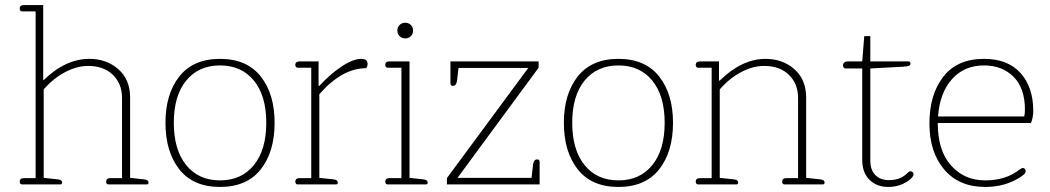

<svg xmlns="http://www.w3.org/2000/svg" viewBox="-20 -730 4155 760"><path d="M58 -11Q58 -25 76 -25H121V-685H67Q63 -685 60.5 -688Q58 -691 58 -696Q58 -710 76 -710H151V-415L153 -413Q239 -497 334 -497Q402 -497 448.5 -456Q495 -415 495 -344V-26L551 -20Q568 -18 568 -8Q568 0 561 0H409Q405 0 402.5 -3Q400 -6 400 -11Q400 -25 418 -25H463V-343Q463 -398 427 -433.5Q391 -469 329 -469Q283 -469 236 -443.5Q189 -418 153 -376V-26L209 -20Q226 -18 226 -8Q226 0 219 0H67Q63 0 60.5 -3Q58 -6 58 -11Z M635 -244Q635 -358 690 -427.5Q745 -497 851 -497Q957 -497 1012 -427.5Q1067 -358 1067 -244Q1067 -129 1012 -59.5Q957 10 851 10Q745 10 690 -59.5Q635 -129 635 -244ZM1034 -244Q1034 -351 985 -411Q936 -471 851 -471Q766 -471 717 -411Q668 -351 668 -244Q668 -137 717 -76.5Q766 -16 851 -16Q936 -16 985 -76.5Q1034 -137 1034 -244Z M1149 -11Q1149 -25 1167 -25H1212V-462H1158Q1154 -462 1151.5 -465Q1149 -468 1149 -473Q1149 -487 1167 -487H1241V-390H1244Q1285 -435 1331 -466Q1377 -497 1410 -497Q1435 -497 1435 -477Q1435 -466 1429 -460Q1334 -460 1244 -357V-26L1300 -20Q1317 -18 1317 -8Q1317 0 1310 0H1158Q1154 0 1151.5 -3Q1149 -6 1149 -11Z M1553 -609Q1553 -623 1562 -631.5Q1571 -640 1584 -640Q1597 -640 1606 -631.5Q1615 -623 1615 -609Q1615 -595 1606 -586.5Q1597 -578 1584 -578Q1571 -578 1562 -586.5Q1553 -595 1553 -609ZM1505 -11Q1505 -25 1523 -25H1569V-462H1514Q1510 -462 1507.5 -465Q1505 -468 1505 -473Q1505 -487 1523 -487H1601V-26L1656 -20Q1673 -18 1673 -8Q1673 0 1666 0H1514Q1510 0 1507.5 -3Q1505 -6 1505 -11Z M1749 -25 2071 -461H1795L1789 -410Q1786 -390 1773 -390Q1763 -390 1763 -400V-487H2112V-462L1791 -26H2084L2090 -79Q2093 -99 2106 -99Q2116 -99 2116 -89V0H1749Z M2212 -244Q2212 -358 2267 -427.5Q2322 -497 2428 -497Q2534 -497 2589 -427.5Q2644 -358 2644 -244Q2644 -129 2589 -59.5Q2534 10 2428 10Q2322 10 2267 -59.5Q2212 -129 2212 -244ZM2611 -244Q2611 -351 2562 -411Q2513 -471 2428 -471Q2343 -471 2294 -411Q2245 -351 2245 -244Q2245 -137 2294 -76.5Q2343 -16 2428 -16Q2513 -16 2562 -76.5Q2611 -137 2611 -244Z M2734 -11Q2734 -25 2752 -25H2797V-462H2743Q2739 -462 2736.5 -465Q2734 -468 2734 -473Q2734 -487 2752 -487H2826V-411H2829Q2917 -497 3010 -497Q3078 -497 3124.5 -456Q3171 -415 3171 -344V-26L3227 -20Q3244 -18 3244 -8Q3244 0 3237 0H3085Q3081 0 3078.5 -3Q3076 -6 3076 -11Q3076 -25 3094 -25H3139V-343Q3139 -398 3103 -433.5Q3067 -469 3005 -469Q2959 -469 2912.5 -444Q2866 -419 2829 -376V-26L2885 -20Q2902 -18 2902 -8Q2902 0 2895 0H2743Q2739 0 2736.5 -3Q2734 -6 2734 -11Z M3393 -98V-459H3326Q3322 -459 3319.5 -462.5Q3317 -466 3317 -471Q3317 -478 3322 -482.5Q3327 -487 3335 -487H3393L3401 -587H3425V-487H3576Q3584 -487 3584 -478Q3584 -472 3577.5 -469.5Q3571 -467 3556 -466L3425 -459V-95Q3425 -57 3445 -37Q3465 -17 3498 -17Q3523 -17 3540.5 -24Q3558 -31 3573 -46Q3579 -52 3585 -52Q3589 -52 3592.5 -49Q3596 -46 3596 -40Q3596 -29 3575 -14Q3540 10 3496 10Q3451 10 3422 -18Q3393 -46 3393 -98Z M3659 -241Q3659 -356 3714 -426.5Q3769 -497 3875 -497Q3969 -497 4019.5 -441Q4070 -385 4070 -291Q4070 -266 4061 -243H3692Q3692 -134 3744.5 -75Q3797 -16 3880 -16Q3962 -16 4016 -59Q4024 -65 4029 -65Q4034 -65 4037 -61Q4040 -57 4040 -52Q4040 -46 4034 -40.5Q4028 -35 4016 -27Q3957 10 3880 10Q3776 10 3717.5 -59Q3659 -128 3659 -241ZM4034 -269Q4037 -278 4037 -296Q4037 -381 3992 -426Q3947 -471 3875 -471Q3797 -471 3748.5 -417Q3700 -363 3693 -269Z"/></svg>

Font: Maitree ExtraLight
Style: Regular
Weight: 275
Designer: CadsonDemak Team
Foundry: CadsonDemak
Version: Version 1.003